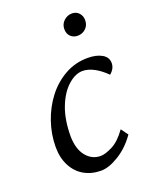

<svg xmlns="http://www.w3.org/2000/svg" viewBox="-121 -676 593 751"><g transform="rotate(-20 176.0 -300.5)"><path d="M233.4 -383.8Q203.1 -383.8 172.4 -356.4Q141.6 -329.1 122.1 -278.8Q102.5 -228.5 102.5 -158.2Q103.5 -105.5 127.4 -76.2Q151.4 -46.9 187.5 -46.9Q206.1 -46.9 236.3 -62Q266.6 -77.1 295.9 -118.2L317.4 -88.9Q286.1 -43.9 244.1 -18.1Q202.1 7.8 169.9 7.8Q129.9 7.8 99.1 -9.8Q68.4 -27.3 50.8 -61Q33.2 -94.7 33.2 -139.6Q33.2 -192.4 50.8 -243.7Q68.4 -294.9 99.6 -335.4Q130.9 -376 174.3 -400.4Q217.8 -424.8 269.5 -424.8Q305.7 -424.8 328.6 -411.6Q351.6 -398.4 351.6 -374Q351.6 -362.3 346.2 -352.1Q340.8 -341.8 330.1 -333Q305.7 -357.4 280.8 -370.6Q255.9 -383.8 233.4 -383.8ZM263.7 -519.5Q246.1 -519.5 234.4 -530.8Q222.7 -542 222.7 -561.5Q222.7 -582 237.3 -595.7Q252 -609.4 271.5 -609.4Q289.1 -609.4 300.3 -597.2Q311.5 -585 311.5 -567.4Q311.5 -545.9 297.4 -532.7Q283.2 -519.5 263.7 -519.5Z"/></g></svg>

Font: Crimson Pro Light
Style: Italic
Weight: 300
Italic angle: -12°
Designer: Jacques Le Bailly
Foundry: Baron von Fonthausen
Version: Version 1.003